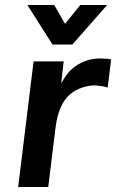

<svg xmlns="http://www.w3.org/2000/svg" viewBox="-20 -752 467 772"><path d="M53 0 115 -505H236L226 -416Q236 -436 250.5 -454.5Q265 -473 285 -487Q305 -501 330 -509Q355 -517 384 -517Q392 -517 406 -516Q420 -515 427 -513L413 -400Q399 -405 376 -407.5Q353 -410 334 -406Q293 -398 266 -376.5Q239 -355 224 -320Q209 -285 203 -237L174 0ZM191 -573 90 -732H198L268 -610H204L303 -732H411L271 -573Z"/></svg>

Font: Inclusive Sans SemiBold
Style: Italic
Weight: 600
Italic angle: -7°
Designer: Olivia King
Foundry: Olivia King
Version: Version 2.004